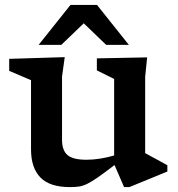

<svg xmlns="http://www.w3.org/2000/svg" viewBox="-20 -752 725 783"><path d="M233 -182Q233 -138.5 255.5 -119.5Q278 -100.5 332.5 -100.5Q359.5 -100.5 389 -105.2Q418.5 -110 445.5 -118V-430L375 -465V-514L580 -518L572 -438.5V-127.5Q578 -124 595.8 -114.5Q613.5 -105 632.8 -94.5Q652 -84 662.5 -78V-52.5L507.5 11H486L447 -79Q405.5 -47 379.2 -28.8Q353 -10.5 335.2 -2Q317.5 6.5 301.8 8.8Q286 11 265.5 11Q183 11 144.8 -28.2Q106.5 -67.5 106.5 -143V-425L17.5 -463V-512L244 -519L233 -440ZM137.5 -569 267.5 -732H375.5L505.5 -569H413L321.5 -657L230 -569Z"/></svg>

Font: Newsreader 6pt Medium
Style: Regular
Weight: 500
Designer: Hugues Gentile
Foundry: Production Type
Version: Version 1.003; ttfautohint (v1.8.3)